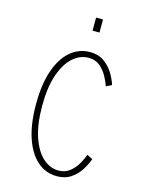

<svg xmlns="http://www.w3.org/2000/svg" viewBox="-133 -980 816 1070"><g transform="rotate(15 275.0 -445.0)"><path d="M302 10.5Q238 10.5 189.5 -31.2Q141 -73 113.8 -153Q86.5 -233 86.5 -348Q86.5 -463 114.2 -543Q142 -623 191 -664.5Q240 -706 304 -706Q351 -706 384 -682.8Q417 -659.5 437.8 -625.8Q458.5 -592 468.5 -560L436.5 -544Q428.5 -568.5 412.2 -598.5Q396 -628.5 369.8 -650.8Q343.5 -673 304.5 -673Q253.5 -673 212.2 -635.5Q171 -598 146.5 -525.8Q122 -453.5 122 -348Q122 -242.5 146.2 -170Q170.5 -97.5 211.5 -60Q252.5 -22.5 302.5 -22.5Q341.5 -22.5 368.5 -44.8Q395.5 -67 412 -96.8Q428.5 -126.5 436.5 -149L468.5 -132.5Q458.5 -103 437.8 -69.5Q417 -36 383.5 -12.8Q350 10.5 302 10.5ZM285 -900H325V-824.5H285Z"/></g></svg>

Font: Trispace SemiCondensed Thin
Style: Regular
Weight: 100
Width: 4
Designer: Tyler Finck
Foundry: Etcetera Type Company
Version: Version 1.210; ttfautohint (v1.8.3)